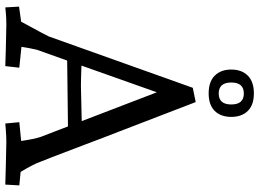

<svg xmlns="http://www.w3.org/2000/svg" viewBox="-147 -829 980 726"><g transform="rotate(90 343.0 -466.0)"><path d="M312 -705 366 -716 476 -430Q500 -369 528 -294Q588 -136 592 -128Q600 -104 630 -54L681 -49L678 4L609 2Q535 0 516 0Q497 0 471 2L447 4L442 -49L513 -56Q506 -105 498 -129L458 -233L209 -230L168 -115Q161 -84 157 -57H158L236 -49L230 4L168 2Q98 0 73.5 0Q49 0 27 2L8 4L5 -48L62 -56Q117 -157 118 -161ZM228 -284Q282 -282 305 -282Q328 -282 372.5 -283.5Q417 -285 438 -285L329 -569ZM333 -936Q377 -936 399.5 -913Q422 -890 422 -850.5Q422 -811 399.5 -788Q377 -765 333 -765Q289 -765 266 -788Q243 -811 243 -850.5Q243 -890 266 -913Q289 -936 333 -936ZM333.5 -803Q375 -803 375 -850.5Q375 -898 333.5 -898Q292 -898 292 -850.5Q292 -803 333.5 -803Z"/></g></svg>

Font: Andada
Style: Regular
Weight: 400
Designer: Carolina Giovagnoli
Foundry: Carolina Giovagnoli
Version: Version 1.002